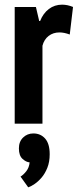

<svg xmlns="http://www.w3.org/2000/svg" viewBox="-20 -530 333 823"><path d="M279 -382Q255 -391 235 -391Q208 -391 188.5 -376Q169 -361 162 -334V0H43V-500H134L148 -440H152Q165 -473 189.5 -491.5Q214 -510 246 -510Q270 -510 293 -500ZM61 106Q61 77 79 59.5Q97 42 123 42Q154 42 173.5 64Q193 86 193 131Q193 164 183 189Q173 214 158.5 231Q144 248 128.5 258.5Q113 269 101 273L68 227Q81 219 93 203.5Q105 188 107 166Q92 165 76.5 151Q61 137 61 106Z"/></svg>

Font: PT Sans Narrow
Style: Bold
Weight: 700
Width: 3
Designer: A.Korolkova, O.Umpeleva, V.Yefimov
Foundry: ParaType Ltd
Version: Version 2.003W OFL